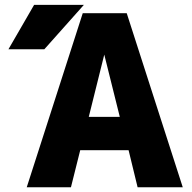

<svg xmlns="http://www.w3.org/2000/svg" viewBox="-20 -788 808 810"><path d="M318.4 -154.3 279.3 2H92.8L329.1 -732.4H514.6L751 2H560.5L522.5 -154.3ZM354.5 -294.9H485.4L419.9 -557.6ZM124 -767.6H334L167 -580.1H15.6Z"/></svg>

Font: Gen Shin Gothic Heavy
Style: Bold
Weight: 900
Designer: [Source Han Sans]
Ryoko NISHIZUKA  (kana & ideographs); Paul D. Hunt (Latin, Greek & Cyrillic); Wenlong ZHANG  (bopomofo
Version: Version 1.002.20150607